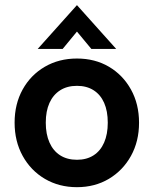

<svg xmlns="http://www.w3.org/2000/svg" viewBox="-20 -736 612 765"><path d="M286.6 9.8Q215.2 9.8 158.9 -23.3Q102.6 -56.4 70.4 -114.7Q38.2 -172.9 38.2 -247.3Q38.2 -321.6 70.2 -379.4Q102.2 -437.2 158.5 -470Q214.8 -502.8 286.6 -502.8Q358.4 -502.8 414 -470.1Q469.6 -437.3 501.8 -379.4Q534 -321.5 534 -247Q534 -173 501.9 -114.9Q469.8 -56.9 413.9 -23.5Q358 9.8 286.6 9.8ZM286.8 -99.4Q325.2 -99.4 352.8 -117.1Q380.4 -134.8 394.9 -168.1Q409.4 -201.4 409.4 -247.1Q409.4 -293.6 394.9 -326.3Q380.4 -359 352.8 -376.5Q325.2 -394 286.8 -394Q247.6 -394 219.8 -376.3Q192 -358.6 177.2 -326.1Q162.4 -293.6 162.4 -247.1Q162.4 -201.4 177.2 -168.1Q192 -134.8 219.8 -117.1Q247.6 -99.4 286.8 -99.4ZM130.2 -541 286.6 -715.6 443 -541H344L286.6 -610.2L229.6 -541Z"/></svg>

Font: Hanken Grotesk
Style: Regular
Weight: 400
Designer: Alfredo Marco Pradil
Foundry: Hanken Design Co.
Version: Version 3.013